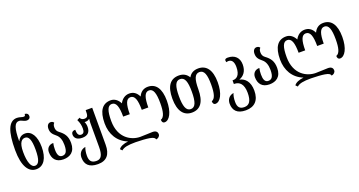

<svg xmlns="http://www.w3.org/2000/svg" viewBox="-50 -1624 5067 2708"><g transform="rotate(-20 2483.0 -270.0)"><path d="M233 10C347 10 410 -94 410 -260C410 -424 347 -519 253 -519C200 -519 164 -493 142 -446H139C139 -641 169 -714 230 -714C251 -714 265 -709 286 -698C303 -689 324 -682 344 -682C370 -682 395 -697 395 -731C395 -759 380 -777 343 -780C343 -754 335 -747 319 -747C308 -747 291 -750 277 -755C260 -760 241 -765 220 -765C94 -765 42 -622 42 -346C42 -97 122 10 233 10ZM231 -42C177 -42 139 -124 139 -282C139 -429 186 -463 232 -463C286 -463 316 -405 316 -255C316 -99 286 -42 231 -42Z M640 10C738 10 819 -38 819 -171C819 -273 781 -325 710 -377C680 -400 671 -424 671 -462C671 -491 681 -508 693 -520C686 -535 667 -546 645 -546C609 -546 586 -515 586 -468C586 -412 608 -382 658 -342C702 -307 721 -251 721 -177C721 -73 690 -42 641 -42C590 -42 572 -88 572 -161C572 -198 575 -229 582 -257C517 -257 479 -214 479 -156C479 -56 531 10 640 10Z M1075 240C1207 240 1268 163 1268 19V-536H1170C1170 -456 1165 -427 1112 -427C1088 -427 1060 -439 1053 -465L1011 -444C1036 -393 1044 -354 1044 -304C1044 -256 1027 -232 993 -232C953 -232 937 -265 937 -326C894 -326 877 -303 877 -275C877 -222 916 -185 994 -185C1075 -185 1115 -227 1115 -304C1115 -334 1110 -358 1098 -383C1103 -382 1107 -382 1112 -382C1135 -382 1154 -388 1170 -402H1175C1172 -382 1170 -361 1170 -340V16C1170 134 1142 190 1072 190C997 190 966 155 966 76C966 22 976 -20 988 -50C916 -38 885 16 885 73C885 175 940 240 1075 240Z M1964 193C1996 189 2023 165 2023 136C2023 98 1999 76 1950 76C1897 76 1849 82 1766 82C1638 82 1456 -5 1456 -269C1456 -417 1481 -492 1545 -492C1611 -492 1636 -417 1636 -269H1735C1735 -417 1760 -492 1824 -492C1890 -492 1915 -417 1915 -269H2013C2013 -417 2038 -492 2103 -492C2168 -492 2193 -417 2193 -269C2193 -139 2173 -62 2120 -45C2120 -14 2132 7 2159 7C2232 7 2292 -99 2292 -269C2292 -456 2222 -546 2105 -546C2043 -546 1994 -517 1964 -451C1933 -517 1886 -546 1826 -546C1763 -546 1713 -509 1683 -451C1652 -512 1604 -546 1547 -546C1424 -546 1357 -456 1357 -269C1357 -107 1432 25 1581 84C1515 90 1457 114 1436 148L1463 175C1501 142 1560 130 1676 130C1741 130 1842 137 1880 144C1940 154 1960 170 1964 193Z M2569 10C2697 10 2764 -81 2764 -269C2764 -417 2789 -492 2860 -492C2932 -492 2957 -417 2957 -269C2957 -139 2937 -62 2884 -45C2884 -14 2896 7 2922 7C2995 7 3055 -99 3055 -269C3055 -456 2982 -546 2862 -546C2795 -546 2746 -520 2716 -465C2684 -520 2634 -546 2571 -546C2441 -546 2374 -456 2374 -269C2374 -81 2448 10 2569 10ZM2570 -42C2499 -42 2473 -121 2473 -269C2473 -417 2498 -492 2569 -492C2641 -492 2666 -417 2666 -269C2666 -121 2641 -42 2570 -42Z M3294 240C3427 240 3500 163 3500 19C3500 -116 3435 -182 3356 -198V-200C3424 -224 3472 -284 3472 -383C3472 -484 3411 -547 3304 -547C3275 -547 3261 -536 3261 -521C3261 -512 3263 -502 3267 -492C3275 -496 3287 -498 3299 -498C3350 -498 3376 -455 3376 -382C3376 -253 3319 -222 3267 -222H3260V-167H3267C3343 -167 3401 -117 3401 16C3401 134 3366 190 3290 190C3220 190 3190 155 3190 76C3190 22 3199 -20 3212 -50C3140 -38 3109 16 3109 73C3109 175 3164 240 3294 240Z M3733 10C3831 10 3912 -38 3912 -171C3912 -273 3874 -325 3803 -377C3773 -400 3764 -424 3764 -462C3764 -491 3774 -508 3786 -520C3779 -535 3760 -546 3738 -546C3702 -546 3679 -515 3679 -468C3679 -412 3701 -382 3751 -342C3795 -307 3814 -251 3814 -177C3814 -73 3783 -42 3734 -42C3683 -42 3665 -88 3665 -161C3665 -198 3668 -229 3675 -257C3610 -257 3572 -214 3572 -156C3572 -56 3624 10 3733 10Z M4597 193C4629 189 4656 165 4656 136C4656 98 4632 76 4583 76C4530 76 4482 82 4399 82C4271 82 4089 -5 4089 -269C4089 -417 4114 -492 4178 -492C4244 -492 4269 -417 4269 -269H4368C4368 -417 4393 -492 4457 -492C4523 -492 4548 -417 4548 -269H4646C4646 -417 4671 -492 4736 -492C4801 -492 4826 -417 4826 -269C4826 -139 4806 -62 4753 -45C4753 -14 4765 7 4792 7C4865 7 4925 -99 4925 -269C4925 -456 4855 -546 4738 -546C4676 -546 4627 -517 4597 -451C4566 -517 4519 -546 4459 -546C4396 -546 4346 -509 4316 -451C4285 -512 4237 -546 4180 -546C4057 -546 3990 -456 3990 -269C3990 -107 4065 25 4214 84C4148 90 4090 114 4069 148L4096 175C4134 142 4193 130 4309 130C4374 130 4475 137 4513 144C4573 154 4593 170 4597 193Z"/></g></svg>

Font: Noto Serif Georgian ExtraCondensed Semi
Style: Regular
Weight: 600
Width: 3
Designer: Monotype Design Team
Foundry: Monotype Imaging Inc.
Version: Version 1.901